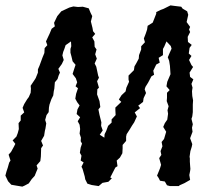

<svg xmlns="http://www.w3.org/2000/svg" viewBox="-54 -690 794 714"><path d="M287 -2 271 -7 263 -23 261 -34 253 -62 249 -70 257 -86 246 -93 249 -111 243 -122 246 -141 251 -156 246 -165 247 -178 242 -193 244 -210 242 -226 235 -239 244 -254 231 -266 234 -283 242 -298 233 -310 226 -323 229 -341 236 -362 227 -369 233 -384 228 -399 216 -415 222 -434 227 -449 216 -462 212 -479 208 -494V-508L211 -518L210 -536L190 -522L185 -507L181 -497L178 -484L183 -467L176 -452L163 -434L169 -420L164 -409L160 -396L150 -384L148 -360L146 -351L144 -335L137 -321L130 -301L128 -290L127 -273L119 -262L114 -244L118 -231L115 -212L113 -204L110 -185L99 -166L106 -149L99 -139L98 -108L96 -91L82 -75L86 -63L81 -51L75 -36L64 -24L53 -8L38 0L29 4L5 0L-12 -3L-24 -16L-34 -37L-30 -52L-25 -67L-20 -85L-15 -93L-22 -115L-13 -125L-2 -145L3 -155L-7 -168L7 -182L12 -195L16 -210L15 -232L23 -242V-260L36 -272L30 -289L36 -303L47 -321L53 -329L60 -345L61 -360L60 -371L76 -395L79 -400L87 -420V-432L93 -446L104 -476L111 -493L112 -511L122 -522L117 -536L131 -566L138 -583L150 -592L147 -605L159 -630L174 -648L204 -662L219 -666L236 -664L254 -665L276 -659L283 -642L289 -630L284 -610L290 -586L292 -574L300 -564L289 -551L297 -536L298 -516L305 -506L300 -488L306 -472L298 -454L304 -442L311 -409L314 -401L307 -388L314 -364L308 -358L307 -339L316 -314L319 -292L312 -283L316 -263L323 -235L322 -222L328 -205L317 -189L334 -178L335 -191L341 -203L348 -222L361 -234V-246L376 -262L375 -281V-290L397 -311L388 -320L398 -336L413 -350L416 -364L426 -386L424 -394V-409L444 -429L446 -443L453 -455L462 -472L463 -485L471 -506V-518L485 -533L481 -547L488 -565L493 -580L495 -594L514 -606L527 -639V-645L543 -653L554 -657L580 -670L595 -668L620 -665L625 -658L642 -648L646 -635L640 -608L653 -590L649 -580L653 -571L644 -553L645 -534L659 -523L651 -512L648 -491L658 -482L649 -467L658 -448L664 -441L651 -420L653 -404L665 -395L658 -378L662 -364L660 -351L661 -333L664 -317L663 -301V-273L661 -257L658 -248L663 -228L660 -215L662 -200L656 -184L653 -176L661 -154L659 -144L654 -128L651 -107L652 -101V-89L653 -74L654 -62L653 -54L650 -39L653 -21L632 -9L614 -1L611 2H590H578L567 -1L559 -15L541 -18L536 -28L530 -37L537 -54L541 -64L545 -77L538 -102L546 -114L543 -128L550 -146L547 -162L556 -173L564 -200L553 -218L559 -232L568 -245L571 -267L569 -280L573 -295L566 -314L567 -326V-345L577 -355L565 -369L568 -386L580 -414L578 -445L575 -464L570 -477L575 -489L584 -509L581 -519L565 -536L557 -517L552 -508V-485L536 -475L540 -457L527 -450L516 -427L519 -412L509 -406L497 -383L487 -367L484 -358L489 -344L480 -325L478 -311L460 -297L467 -288L447 -272L455 -257L445 -235L437 -223L428 -208L417 -191L415 -182V-166L402 -151V-138L401 -120L392 -104L380 -93L383 -72L375 -67L356 -30L362 -27L349 -14L327 -10L313 2Z"/></svg>

Font: Winky Rough
Style: Italic
Weight: 400
Italic angle: -8.97852°
Designer: Simon Atzbach
Foundry: typofactur
Version: Version 1.206